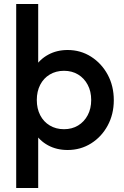

<svg xmlns="http://www.w3.org/2000/svg" viewBox="-20 -740 620 960"><path d="M318 10Q263 10 220 -13.5Q177 -37 152.5 -78Q128 -119 128 -171V-309Q128 -361 153 -402Q178 -443 221 -466.5Q264 -490 318 -490Q383 -490 435.5 -456.5Q488 -423 518.5 -366.5Q549 -310 549 -239Q549 -169 518.5 -112.5Q488 -56 435.5 -23Q383 10 318 10ZM61 200V-720H171V-351L152 -234L171 -118V200ZM300 -94Q340 -94 370.5 -112.5Q401 -131 418.5 -164Q436 -197 436 -240Q436 -283 418.5 -316Q401 -349 370.5 -367.5Q340 -386 300 -386Q260 -386 229 -367.5Q198 -349 181 -316Q164 -283 164 -240Q164 -197 181 -164Q198 -131 229 -112.5Q260 -94 300 -94Z"/></svg>

Font: Outfit Thin Medium
Style: Regular
Weight: 500
Version: Version 1.100;gftools[0.9.27]